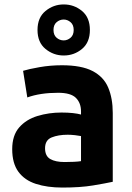

<svg xmlns="http://www.w3.org/2000/svg" viewBox="-20 -834 593 865"><path d="M261 11Q193 11 142 -5.5Q91 -22 63 -60Q35 -98 35 -162Q35 -224 66.5 -260Q98 -296 149 -311.5Q200 -327 257 -327Q286 -327 308.5 -324.5Q331 -322 345 -318V-332Q345 -370 322 -393Q299 -416 242 -416Q161 -416 103 -395L84 -515Q110 -523 158.5 -531.5Q207 -540 259 -540Q347 -540 397 -514Q447 -488 467.5 -439.5Q488 -391 488 -325V-15Q456 -8 399 1.5Q342 11 261 11ZM271 -104Q293 -104 313 -105Q333 -106 345 -108V-221Q336 -223 318 -225Q300 -227 285 -227Q243 -227 213 -215Q183 -203 183 -166Q183 -131 206.5 -117.5Q230 -104 271 -104ZM267 -584Q221 -584 185 -613.5Q149 -643 149 -699Q149 -755 185 -784.5Q221 -814 267 -814Q314 -814 349.5 -784.5Q385 -755 385 -699Q385 -643 349.5 -613.5Q314 -584 267 -584ZM267 -652Q284 -652 298 -664Q312 -676 312 -699Q312 -722 298 -734Q284 -746 267 -746Q249 -746 235 -734Q221 -722 221 -699Q221 -676 235 -664Q249 -652 267 -652Z"/></svg>

Font: Ubuntu Sans ExtraBold
Style: Regular
Weight: 800
Designer: Dalton Maag Ltd
Foundry: Dalton Maag Ltd
Version: Version 1.006; ttfautohint (v1.8.4.7-5d5b)